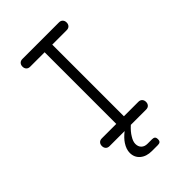

<svg xmlns="http://www.w3.org/2000/svg" viewBox="-269 -835 1137 1137"><g transform="rotate(-45 300.0 -266.0)"><path d="M332 -65H453Q468 -65 476.5 -56Q485 -47 485 -32.5Q485 -18 476.5 -9Q468 0 453 0H325Q295 27 280 53Q264 78 264 99Q264 122 278 135.5Q292 149 316 149H354Q367 149 373 155Q379 161 379 173.5Q379 186 373 192Q367 198 354 198H304Q258 198 230.5 174.5Q203 151 203 113Q203 83 224 51Q241 25 273 0H147Q132 0 123.5 -9Q115 -18 115 -32.5Q115 -47 123.5 -56Q132 -65 147 -65H268V-665H147Q132 -665 123.5 -674Q115 -683 115 -697.5Q115 -712 123.5 -721Q132 -730 147 -730H453Q468 -730 476.5 -721Q485 -712 485 -697.5Q485 -683 476.5 -674Q468 -665 453 -665H332Z"/></g></svg>

Font: Maple Mono ExtraLight
Style: Regular
Weight: 275
Monospace: yes
Designer: subframe7536
Version: Version 7.000